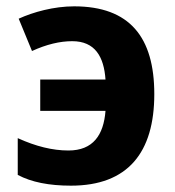

<svg xmlns="http://www.w3.org/2000/svg" viewBox="-20 -576 552 606"><path d="M467 -279C467 -458 390 -556 214 -556C150 -556 85 -538 39 -517L81 -415C127 -436 169 -446 208 -446C280 -446 308 -397 313 -325H107V-226H313C307 -150 274 -101 196 -101C146 -101 93 -114 36 -140V-24C79 -1 135 10 204 10C384 10 467 -95 467 -279Z"/></svg>

Font: Passageway
Style: Regular
Weight: 700
Foundry: Ascender Corporation
Version: Version 1.11